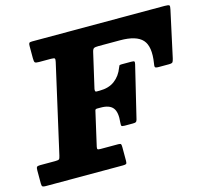

<svg xmlns="http://www.w3.org/2000/svg" viewBox="-154 -877 1106 1005"><g transform="rotate(-15 398.5 -375.0)"><path d="M-47.5 -19V-91Q-47.5 -105 -43.8 -109.2Q-40 -113.5 -26 -113.5H55.5Q72.5 -113.5 76.8 -117.2Q81 -121 84 -135L192.5 -614Q195.5 -627.5 193.2 -632Q191 -636.5 173 -636.5H108Q90 -636.5 86 -641Q82 -645.5 82 -664V-730Q82 -742 85 -746Q88 -750 100 -750H819.5Q841.5 -750 844.5 -745.5Q847.5 -741 843.5 -723.5L789.5 -475Q786.5 -462 783 -455.5Q779.5 -449 762 -449H706Q687.5 -449 686.2 -455.2Q685 -461.5 687.5 -474.5Q701.5 -563 668.2 -599.8Q635 -636.5 547.5 -636.5H430.5Q412.5 -636.5 405.8 -633Q399 -629.5 395.5 -614.5L352 -425.5Q351 -420 351.8 -414.8Q352.5 -409.5 360 -409.5H376Q425.5 -409.5 457.5 -433.5Q489.5 -457.5 505 -499Q508 -506.5 509.8 -509.8Q511.5 -513 522.5 -513H574Q588.5 -513 591 -509.8Q593.5 -506.5 591 -495.5L523 -213.5Q520.5 -204 516 -201.2Q511.5 -198.5 499 -198.5H455Q439 -198.5 437.5 -203.2Q436 -208 437 -220.5Q443 -275.5 424.2 -299Q405.5 -322.5 358.5 -322.5H339Q329 -322.5 327.5 -315.5L285 -129.5Q283 -119.5 285.8 -116.5Q288.5 -113.5 302 -113.5H397.5Q409.5 -113.5 411.8 -109.2Q414 -105 414 -93V-18.5Q414 -5.5 409.8 -2.8Q405.5 0 392.5 0H-26Q-38 0 -42.8 -3Q-47.5 -6 -47.5 -19Z"/></g></svg>

Font: Besley* Heavy
Style: Italic
Weight: 800
Italic angle: -13°
Designer: Owen Earl
Foundry: indestructible type*
Version: Version 3.000; ttfautohint (v1.8.3)